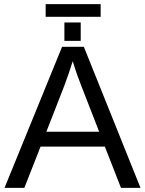

<svg xmlns="http://www.w3.org/2000/svg" viewBox="-20 -916 707 936"><path d="M177.7 -201.2 98.6 0H2L282.7 -688H388.7L665 0H569.8L491.2 -201.2ZM334.5 -617.7Q326.2 -590.3 314.7 -556.9Q303.2 -523.4 293.5 -498L206.1 -273.9H463.4L375 -501Q368.2 -518.1 356.9 -549.3Q345.7 -580.6 334.5 -617.7ZM202.6 -834V-896H470.7V-834ZM293.9 -716.8V-806.6H373.5V-716.8Z"/></svg>

Font: Arimo Nerd Font
Style: Regular
Weight: 400
Designer: Steve Matteson
Foundry: Monotype Imaging Inc.
Version: Version 1.33;Nerd Fonts 3.2.1